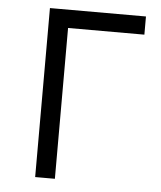

<svg xmlns="http://www.w3.org/2000/svg" viewBox="-49 -703 626 747"><g transform="rotate(5 263.5 -330.0)"><path d="M116 0V-660H491V-589H156L193 -630V0Z"/></g></svg>

Font: Cairo Play
Style: Regular
Weight: 400
Designer: Mohamed Gaber, Accademia di Belle Arti di Urbino
Foundry: Kief Type Foundry, Accademia di Belle Arti di Urbino
Version: Version 3.119